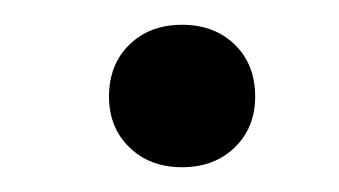

<svg xmlns="http://www.w3.org/2000/svg" viewBox="-20 -123 274 155"><path d="M127 12Q101 12 84.5 -4Q68 -20 68 -45Q68 -71 84.5 -87Q101 -103 127 -103Q153 -103 169.5 -87Q186 -71 186 -45Q186 -20 169.5 -4Q153 12 127 12Z"/></svg>

Font: Junicode VF
Style: Regular
Weight: 400
Designer: Peter S. Baker
Version: Version 2.213